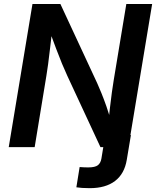

<svg xmlns="http://www.w3.org/2000/svg" viewBox="-20 -748 793 976"><path d="M368.2 204.1 384.8 101.1Q394.5 102.1 406.7 102.5Q418.9 103 428.7 103Q462.9 103 477.3 92Q491.7 81.1 495.6 57.6L515.1 -61.5H645.5L624.5 64Q612.8 135.3 564.9 171.9Q517.1 208.5 436 208.5Q415 208.5 397.5 207.3Q379.9 206.1 368.2 204.1ZM24.4 0 145 -727.5H287.1L474.1 -325.2Q483.4 -304.7 495.6 -274.7Q507.8 -244.6 520.8 -207.8Q533.7 -170.9 544.9 -128.4L530.8 -117.7Q533.7 -155.3 538.6 -197.5Q543.5 -239.7 548.6 -277.8Q553.7 -315.9 558.1 -340.8L622.1 -727.5H753.4L632.8 0H490.7L322.3 -362.3Q309.1 -390.6 295.4 -423.8Q281.7 -457 265.6 -499.8Q249.5 -542.5 228.5 -599.6L246.6 -606Q240.2 -550.3 234.6 -503.2Q229 -456.1 224.4 -420.4Q219.7 -384.8 215.8 -362.8L156.2 0Z"/></svg>

Font: Inter 20pt SemiBold
Style: Italic
Weight: 600
Italic angle: -9.3988°
Version: Version 4.001;git-66647c0bb